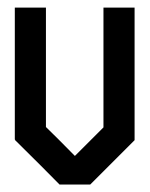

<svg xmlns="http://www.w3.org/2000/svg" viewBox="-20 -492 399 512"><path d="M138.7 0Q99.6 -40 19.5 -119.1Q20.5 -119.1 20.5 -120.1H19.5V-471.7H102.5V-153.3Q128.9 -127.9 179.7 -76.2L255.9 -152.3V-471.7H338.9V-118.2L220.7 0Z"/></svg>

Font: mr_KirucoupageG
Style: Regular
Weight: 400
Designer: Jan Henkel
Version: Version 1.00 May 25, 2020, initial release